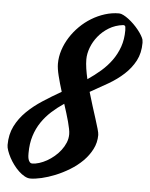

<svg xmlns="http://www.w3.org/2000/svg" viewBox="-98 -745 680 873"><g transform="rotate(5 242.5 -308.5)"><path d="M410.2 -700.2Q418.9 -700.2 430.4 -694.3Q441.9 -688.5 454.1 -679.2Q466.3 -669.9 478.3 -658.2Q490.2 -646.5 500 -634.3Q509.8 -622.1 516.6 -610.8Q523.4 -599.6 525.9 -591.8Q525.9 -589.4 526.9 -585.4Q527.8 -581.5 527.8 -576.2Q527.8 -529.3 509.3 -494.1Q490.7 -459 460 -430.7Q429.2 -402.3 389.4 -379.2Q349.6 -356 307.6 -333Q316.9 -300.8 326.7 -270Q336.4 -239.3 344.7 -213.4Q353 -187.5 358.4 -168.5Q363.8 -149.4 363.8 -141.1Q363.8 -106 348.1 -75.7Q332.5 -45.4 307.4 -20.5Q282.2 4.4 250.5 23.7Q218.8 43 186.3 56.2Q153.8 69.3 124 76.2Q94.2 83 73.2 83Q60.5 83 46.9 75.4Q33.2 67.9 20.3 55.7Q7.3 43.5 -4.2 28.1Q-15.6 12.7 -24.2 -3.4Q-32.7 -19.5 -37.8 -34.2Q-43 -48.8 -43 -60.1Q-43 -108.4 -24.2 -146Q-5.4 -183.6 25.9 -214.4Q57.1 -245.1 97.4 -271.2Q137.7 -297.4 181.2 -322.3Q169.4 -359.9 161.1 -393.1Q152.8 -426.3 152.8 -448.2Q152.8 -479.5 162.8 -510.5Q172.9 -541.5 190.7 -569.6Q208.5 -597.7 232.7 -621.6Q256.8 -645.5 285.4 -662.8Q314 -680.2 345.7 -690.2Q377.4 -700.2 410.2 -700.2ZM231.9 -132.8Q231.9 -143.1 229 -157.7Q226.1 -172.4 221.4 -189.9Q216.8 -207.5 210.4 -227.8Q204.1 -248 197.3 -269Q167.5 -249 141.6 -225.6Q115.7 -202.1 96.4 -173.6Q77.1 -145 66.2 -110.1Q55.2 -75.2 55.2 -32.2Q55.2 -27.8 55.4 -20.3Q55.7 -12.7 57.6 -4.9Q59.6 2.9 64 8.5Q68.4 14.2 76.2 14.2Q90.3 14.2 107.7 8.8Q125 3.4 142.3 -6.3Q159.7 -16.1 175.8 -29.8Q191.9 -43.5 204.3 -59.8Q216.8 -76.2 224.4 -94.7Q231.9 -113.3 231.9 -132.8ZM433.1 -648.9Q397 -644.5 368.7 -627.2Q340.3 -609.9 320.6 -585.4Q300.8 -561 290.3 -533Q279.8 -504.9 279.8 -479Q279.8 -460.4 283.2 -437.5Q286.6 -414.6 292.5 -389.6Q324.2 -411.1 352.1 -435.3Q379.9 -459.5 400.4 -488Q420.9 -516.6 432.9 -550.5Q444.8 -584.5 444.8 -626Q444.8 -633.8 443.6 -641.4Q442.4 -648.9 433.1 -648.9Z"/></g></svg>

Font: Yesteryear
Style: Regular
Weight: 400
Designer: Astigmatic (AOETI)
Foundry: Astigmatic (AOETI)
Version: Version 1.000